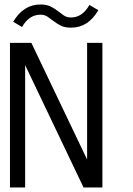

<svg xmlns="http://www.w3.org/2000/svg" viewBox="-20 -826 586 846"><path d="M431.2 0H348.1L90.8 -539.1V0H23.9V-637.2H118.2L363.8 -123V-637.2H431.2ZM413.1 -781.2Q369.1 -704.1 293 -704.1Q265.1 -704.1 247.6 -713.1Q230 -722.2 216.6 -732.7Q203.1 -743.2 189.9 -752.2Q176.8 -761.2 158.2 -761.2Q107.9 -761.2 77.1 -707L38.1 -730Q83 -806.2 158.2 -806.2Q186 -806.2 203.6 -797.1Q221.2 -788.1 234.6 -777.6Q248 -767.1 261 -758.1Q273.9 -749 293 -749Q342.8 -749 374 -804.2Z"/></svg>

Font: Anonymous Pro
Style: Regular
Weight: 400
Monospace: yes
Designer: Mark Simonson
Version: Version 1.003